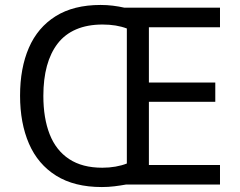

<svg xmlns="http://www.w3.org/2000/svg" viewBox="-20 -745 968 775"><path d="M386 -725Q412 -725 436 -722Q460 -719 482 -714H868V-635H581V-412H849V-334H581V-79H868V0H488Q466 4 441.5 7Q417 10 391 10Q280 10 206.5 -36Q133 -82 97 -165Q61 -248 61 -359Q61 -470 96.5 -552Q132 -634 204.5 -679.5Q277 -725 386 -725ZM394 -646Q333 -646 287.5 -626.5Q242 -607 213 -569.5Q184 -532 169.5 -479Q155 -426 155 -358Q155 -268 180.5 -203Q206 -138 259 -103Q312 -68 393 -68Q421 -68 446.5 -72.5Q472 -77 492 -85V-630Q471 -638 446.5 -642Q422 -646 394 -646Z"/></svg>

Font: Noto Sans Lao UI
Style: Regular
Weight: 400
Designer: Monotype Design Team
Foundry: Monotype Imaging Inc.
Version: Version 2.000